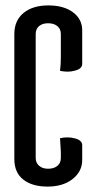

<svg xmlns="http://www.w3.org/2000/svg" viewBox="-20 -680 351 710"><path d="M33 -92V-554Q33 -604 67 -632Q101 -660 158.5 -660Q216 -660 250 -634.5Q284 -609 284 -568V-444Q284 -426 258 -419Q244 -415 230 -415Q216 -415 202 -418Q205 -442 205 -469V-554Q205 -573 192 -583.5Q179 -594 158 -594Q137 -594 124.5 -583.5Q112 -573 112 -554V-96Q112 -78 124.5 -67Q137 -56 158 -56Q179 -56 192 -66.5Q205 -77 205 -96V-118L202 -169Q216 -172 230 -172Q244 -172 258 -168Q284 -161 284 -143V-88Q284 -46 248.5 -18Q213 10 156 10Q99 10 66 -16Q33 -42 33 -92Z"/></svg>

Font: Medula One
Style: Regular
Weight: 400
Designer: Luciano Vergara
Foundry: Luciano Vergara
Version: Version 1.002